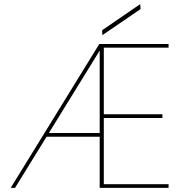

<svg xmlns="http://www.w3.org/2000/svg" viewBox="-20 -914 898 934"><path d="M32 0 463 -700H800V-682H485V-358H770V-340H485V-18H800V0H465V-668L53 0ZM195 -249 203 -267H473V-249ZM478 -743 477 -767 662 -894 664 -870Z"/></svg>

Font: DM Sans 20pt Thin
Style: Regular
Weight: 250
Version: Version 4.004;gftools[0.9.30]